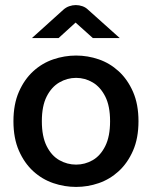

<svg xmlns="http://www.w3.org/2000/svg" viewBox="-20 -725 599 757"><path d="M280 12Q234 12 190 -3Q146 -18 111 -50Q76 -82 54.5 -131Q33 -180 33 -247Q33 -314 54.5 -363Q76 -412 111 -444Q146 -476 190 -491Q234 -506 280 -506Q326 -506 369.5 -491Q413 -476 448 -444Q483 -412 504.5 -363Q526 -314 526 -247Q526 -180 504.5 -131Q483 -82 448 -50Q413 -18 369.5 -3Q326 12 280 12ZM280 -76Q315 -76 345.5 -93.5Q376 -111 395 -149Q414 -187 414 -247Q414 -307 395 -344.5Q376 -382 345.5 -400Q315 -418 280 -418Q245 -418 214 -400Q183 -382 164 -344.5Q145 -307 145 -247Q145 -187 164 -149Q183 -111 214 -93.5Q245 -76 280 -76ZM106 -575 229 -686Q240 -696 253 -700.5Q266 -705 279 -705Q292 -705 305 -700.5Q318 -696 328 -686L452 -575H346L278 -636L211 -575Z"/></svg>

Font: Atkinson Hyperlegible Next Medium
Style: Regular
Weight: 500
Designer: Elliott Scott, Megan Eiswerth, Linus Boman, Theodore Petrosky, Letters from Sweden
Foundry: Applied Design Works, Letters from Sweden
Version: Version 2.001